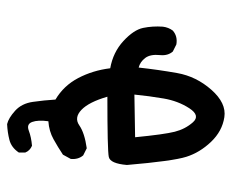

<svg xmlns="http://www.w3.org/2000/svg" viewBox="-76 -451 652 540"><g transform="rotate(90 250.0 -181.0)"><path d="M329 125Q312 121 291.5 102.5Q271 84 266.5 52.5Q262 21 260 -11Q221 -34 199.5 -75Q178 -116 172 -165Q127 -173 95.5 -202Q64 -231 58.5 -257.5Q53 -284 55 -313Q57 -329 66 -341Q82 -355 105 -351L125 -341Q137 -327 135 -306Q132 -278 143 -263.5Q154 -249 170 -245Q176 -300 185.5 -353.5Q195 -407 232.5 -449.5Q270 -492 309.5 -486Q349 -480 379 -448.5Q409 -417 421 -379Q433 -341 444 -212Q440 -165 421.5 -161Q403 -157 252 -157Q267 -105 289 -84Q311 -63 332.5 -78Q354 -93 397 -99L417 -89Q429 -75 427 -54L415 -32Q394 -18 371.5 -5.5Q349 7 321 9Q317 38 323 54.5Q329 71 347.5 64Q366 57 390 55Q404 61 409 74V92Q395 113 373.5 118.5Q352 124 329 125ZM366 -235Q358 -317 350.5 -346.5Q343 -376 324 -397.5Q305 -419 284.5 -387.5Q264 -356 257 -315Q250 -274 246 -233Z"/></g></svg>

Font: NaniFont Regular
Style: Regular
Weight: 400
Designer: Nanigashitei
Version: Version 1.036